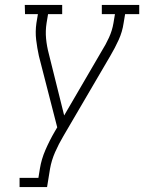

<svg xmlns="http://www.w3.org/2000/svg" viewBox="-20 -755 582 775"><path d="M59 0V-37H135L141 -74Q147 -112 163.5 -150Q180 -188 201 -224L211 -241L137 -529Q130 -561 126 -594Q122 -627 127 -662L133 -698H81L80 -735H231V-698H174L168 -662Q163 -630 166 -599Q169 -568 177 -538L239 -289L390 -548Q407 -575 420 -603.5Q433 -632 438 -662L444 -698H391V-735H542V-698H485L479 -662Q474 -627 459 -594Q444 -561 425 -529L236 -206Q217 -174 202.5 -141Q188 -108 182 -74L170 0Z"/></svg>

Font: Iosevka Curly Slab Extralight
Style: Italic
Weight: 200
Italic angle: -9°
Monospace: yes
Designer: Belleve Invis
Foundry: Belleve Invis
Version: Version 22.1.2; ttfautohint (v1.8.4)